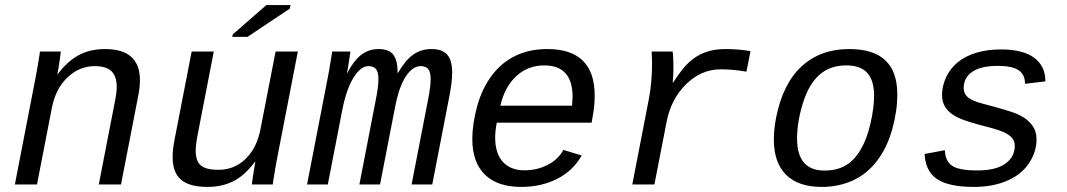

<svg xmlns="http://www.w3.org/2000/svg" viewBox="-20 -733 4241 763"><path d="M372.6 0 438.5 -339.4Q443.8 -367.7 443.8 -387.2Q443.8 -430.2 422.6 -450.2Q401.4 -470.2 356.4 -470.2Q295.9 -470.2 248.8 -426Q201.7 -381.8 186.5 -306.2L127 0H39.1L119.6 -415.5Q123 -432.1 126.2 -450.4Q129.4 -468.8 132.1 -485.1Q134.8 -501.5 136.7 -513.2Q138.7 -524.9 138.7 -528.3H221.7Q221.7 -525.4 217.5 -495.4Q213.4 -465.3 208 -438H209.5Q242.7 -484.4 288.1 -511.2Q333.5 -538.1 397.9 -538.1Q536.1 -538.1 536.1 -414.1Q536.1 -386.2 529.3 -352.1L460.9 0Z M829.6 -528.3 764.6 -193.4Q757.8 -158.2 757.8 -133.3Q757.8 -92.3 778.6 -75.2Q799.3 -58.1 847.7 -58.1Q911.6 -58.1 956.5 -102.1Q1001.5 -146 1015.6 -222.2L1075.2 -528.3H1163.6L1083 -112.8Q1079.6 -96.2 1076.4 -77.9Q1073.2 -59.6 1070.6 -43.2Q1067.9 -26.9 1065.9 -15.1Q1064 -3.4 1064 0H981Q981 -5.4 986.1 -37.8Q991.2 -70.3 994.6 -90.3H993.2Q952.6 -35.6 907.5 -12.9Q862.3 9.8 804.7 9.8Q733.4 9.8 699.7 -18.6Q666 -46.9 666 -108.9Q666 -138.2 673.3 -176.3L741.7 -528.3ZM902.8 -586.4 904.8 -596.2 1038.6 -712.9H1134.8L1131.8 -698.7L963.4 -586.4Z M1408.2 0 1473.1 -335Q1483.9 -388.7 1483.9 -418.5Q1483.9 -447.3 1474.1 -458.7Q1464.4 -470.2 1443.8 -470.2Q1413.1 -470.2 1384.8 -424.3Q1356.4 -378.4 1340.3 -296.4L1282.7 0H1200.2L1280.8 -415.5Q1284.2 -432.1 1287.4 -450.4Q1290.5 -468.8 1293.2 -485.1Q1295.9 -501.5 1297.9 -513.2Q1299.8 -524.9 1299.8 -528.3H1372.6L1363.3 -466.3L1358.9 -442.9H1359.9Q1387.7 -495.1 1417.5 -516.6Q1447.3 -538.1 1483.9 -538.1Q1526.9 -538.1 1543.5 -514.9Q1560.1 -491.7 1560.1 -445.3V-442.4H1561Q1590.8 -494.1 1622.3 -516.1Q1653.8 -538.1 1694.8 -538.1Q1737.8 -538.1 1757.3 -515.6Q1776.9 -493.2 1776.9 -444.3Q1776.9 -407.7 1766.1 -352.1L1697.8 0H1615.7L1680.7 -335Q1691.4 -388.7 1691.4 -418.5Q1691.4 -447.3 1681.6 -458.7Q1671.9 -470.2 1651.4 -470.2Q1619.6 -470.2 1592.5 -429Q1565.4 -387.7 1549.8 -306.2L1490.2 0Z M1954.1 -245.6Q1947.8 -211.9 1947.8 -186.5Q1947.8 -123.5 1978.3 -89.8Q2008.8 -56.2 2064 -56.2Q2113.8 -56.2 2156 -77.6Q2198.2 -99.1 2218.8 -137.2L2291.5 -115.2Q2257.8 -54.7 2194.6 -22.5Q2131.3 9.8 2051.3 9.8Q1956.5 9.8 1906.7 -39.3Q1856.9 -88.4 1856.9 -180.7Q1856.9 -241.2 1876.5 -311.8Q1896 -382.3 1935.1 -433.8Q1974.1 -485.4 2029.3 -511.7Q2084.5 -538.1 2154.8 -538.1Q2343.3 -538.1 2343.3 -353Q2343.3 -308.6 2333 -257.3L2331.1 -245.6ZM2143.1 -473.1Q2078.1 -473.1 2032 -430.7Q1985.8 -388.2 1968.3 -313H2253.4L2255.4 -348.1Q2255.4 -473.1 2143.1 -473.1Z M2946.3 -448.2Q2894 -457.5 2844.7 -457.5Q2766.6 -457.5 2706.5 -398.4Q2646.5 -339.4 2628.9 -248L2580.6 0H2492.7L2559.1 -342.3Q2571.3 -408.7 2571.3 -483.4L2569.8 -528.3H2653.3Q2656.2 -503.9 2656.2 -465.8Q2656.2 -433.6 2653.3 -406.2H2655.8Q2691.4 -461.4 2719.5 -486.8Q2747.6 -512.2 2782.2 -525.1Q2816.9 -538.1 2863.3 -538.1Q2915 -538.1 2962.4 -529.8Z M3244.6 9.8Q3152.8 9.8 3104 -38.3Q3055.2 -86.4 3055.2 -179.2Q3055.2 -217.8 3064 -264.6Q3090.8 -400.9 3165.8 -469.5Q3240.7 -538.1 3354 -538.1Q3451.2 -538.1 3498.5 -493.2Q3545.9 -448.2 3545.9 -357.4Q3545.9 -291.5 3525.4 -218.5Q3504.9 -145.5 3465.3 -93.8Q3425.8 -42 3369.6 -16.1Q3313.5 9.8 3244.6 9.8ZM3453.6 -351.6Q3453.6 -412.6 3427 -442.9Q3400.4 -473.1 3342.8 -473.1Q3278.3 -473.1 3236.1 -435.5Q3193.8 -397.9 3170.7 -323.2Q3147.5 -248.5 3147.5 -182.1Q3147.5 -55.2 3256.3 -55.2Q3305.7 -55.2 3340.3 -75.4Q3375 -95.7 3400.1 -138.2Q3425.3 -180.7 3439.5 -243.4Q3453.6 -306.2 3453.6 -351.6Z M3850.6 9.8Q3750.5 9.8 3704.1 -21.2Q3657.7 -52.2 3654.3 -121.1L3734.9 -136.2Q3736.3 -93.3 3763.4 -74.5Q3790.5 -55.7 3863.3 -55.7Q3937.5 -55.7 3975.1 -82.5Q4012.7 -109.4 4012.7 -153.8Q4012.7 -177.7 3992.4 -193.8Q3972.2 -210 3925.8 -222.7L3869.1 -237.8Q3804.7 -255.4 3778.6 -269.8Q3752.4 -284.2 3738 -304.9Q3723.6 -325.7 3723.6 -355.5Q3723.6 -390.6 3739.7 -425.8Q3755.9 -460.9 3786.4 -485.8Q3816.9 -510.7 3860.8 -523.7Q3904.8 -536.6 3958 -536.6Q4043.9 -536.6 4089.1 -503.9Q4134.3 -471.2 4134.3 -409.7L4053.2 -399.9V-402.3Q4053.2 -436.5 4027.8 -453.9Q4002.4 -471.2 3945.3 -471.2Q3877.9 -471.2 3843.8 -447.8Q3809.6 -424.3 3809.6 -382.8Q3809.6 -360.4 3826.9 -345.9Q3844.2 -331.5 3886.2 -320.8Q3994.1 -292.5 4022.5 -279.8Q4050.8 -267.1 4067.9 -250.7Q4085 -234.4 4092 -217.3Q4099.1 -200.2 4099.1 -178.7Q4099.1 -128.4 4068.4 -83.3Q4037.6 -38.1 3981 -14.2Q3924.3 9.8 3850.6 9.8Z"/></svg>

Font: Liberation Mono
Style: Italic
Weight: 400
Italic angle: -12°
Monospace: yes
Designer: Steve Matteson
Foundry: Ascender Corporation
Version: Version 2.1.5